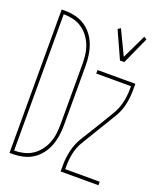

<svg xmlns="http://www.w3.org/2000/svg" viewBox="-138 -837 777 925"><g transform="rotate(20 250.0 -374.0)"><path d="M22 0V-735H39Q65 -735 91.5 -729Q118 -723 140.5 -708.5Q163 -694 179.5 -672.5Q196 -651 205.5 -626Q215 -601 219 -574Q223 -547 223 -521V-215Q223 -188 219 -161Q215 -134 205.5 -109Q196 -84 179.5 -62.5Q163 -41 140.5 -26.5Q118 -12 91.5 -6Q65 0 39 0ZM39 -18Q63 -18 87 -23.5Q111 -29 131.5 -42.5Q152 -56 167 -75.5Q182 -95 191 -118Q200 -141 203 -165.5Q206 -190 206 -215V-521Q206 -545 203 -569.5Q200 -594 191 -617Q182 -640 167 -659.5Q152 -679 131.5 -692.5Q111 -706 87 -711.5Q63 -717 39 -717ZM370 -600 307 -739 321 -748 381 -623 441 -748 455 -739 392 -600ZM284 0V-33Q284 -71 293 -108.5Q302 -146 321 -178L375 -265L428 -353Q446 -383 454 -417.5Q462 -452 462 -488V-502H284V-520H478V-488Q478 -449 469.5 -411.5Q461 -374 441 -342L335 -167Q316 -137 308.5 -102.5Q301 -68 301 -33V-18H478V0Z"/></g></svg>

Font: Iosevka Curly Thin
Style: Regular
Weight: 100
Monospace: yes
Designer: Belleve Invis
Foundry: Belleve Invis
Version: Version 22.1.2; ttfautohint (v1.8.4)